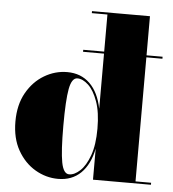

<svg xmlns="http://www.w3.org/2000/svg" viewBox="-54 -799 771 858"><g transform="rotate(5 332.0 -370.0)"><path d="M654 -9V0H394V-139.5Q379.5 -67.5 339.8 -28.8Q300 10 238 10Q183.5 10 135 -18.5Q86.5 -47 56.2 -100.5Q26 -154 26 -229Q26 -304 56.2 -357.8Q86.5 -411.5 135 -440.2Q183.5 -469 238 -469Q299.5 -469 339.5 -430Q379.5 -391 394 -318.5V-741H324V-750H584V-9ZM394 -229Q394 -302.5 376.8 -350.5Q359.5 -398.5 334.5 -421.8Q309.5 -445 285.5 -445Q260 -445 250.5 -394.2Q241 -343.5 241 -229Q241 -115 250.5 -64.8Q260 -14.5 285.5 -14.5Q309.5 -14.5 334.5 -37.8Q359.5 -61 376.8 -108.5Q394 -156 394 -229ZM300 -574.5H656V-565.5H300Z"/></g></svg>

Font: Bodoni* 24pt Fatface
Style: Regular
Weight: 900
Version: Version 2.3